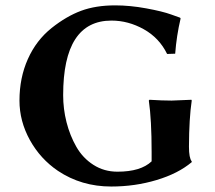

<svg xmlns="http://www.w3.org/2000/svg" viewBox="-20 -678 793 708"><path d="M539.1 -117.2Q539.1 -236.3 528.8 -307.1L530.8 -310.1Q578.6 -307.1 612.8 -307.1Q612.8 -307.1 686 -310.1L687 -307.1Q677.2 -241.2 676.8 -137.2Q676.8 -95.2 687 -83V-80.1Q637.2 -38.1 557.6 -14.2Q478 9.8 390.1 9.8Q280.3 9.8 193.8 -47.9Q128.9 -91.8 90.3 -161.4Q51.8 -231 51.8 -307.1Q51.8 -391.1 82.8 -460.4Q113.8 -529.8 170.9 -575.2Q225.1 -618.2 279.1 -638.2Q333 -658.2 404.8 -658.2Q459 -658.2 519 -647.2Q579.1 -636.2 611.3 -624.5L644 -612.8L646 -609.9Q630.9 -545.9 626 -480L596.2 -479Q567.4 -538.1 510.3 -570.1Q453.1 -602.1 391.1 -602.1Q212.9 -602.1 212.9 -327.1Q212.9 -276.4 225.3 -227.3Q237.8 -178.2 261.5 -136.7Q285.2 -95.2 324.5 -70.1Q363.8 -44.9 413.1 -44.9Q499 -44.9 539.1 -83Z"/></svg>

Font: Linux Biolinum O
Style: Bold
Weight: 700
Designer: Philipp H. Poll
Foundry: Philipp H. Poll
Version: Version 1.3.2